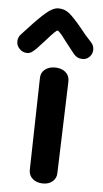

<svg xmlns="http://www.w3.org/2000/svg" viewBox="-54 -798 446 830"><g transform="rotate(5 169.0 -383.0)"><path d="M103 -56 112 -455Q112 -479 129 -493Q146 -507 173 -507Q201 -507 218.5 -492.5Q236 -478 236 -453L223 -54Q223 -32 207 -17.5Q191 -3 165 -3Q138 -3 120.5 -17.5Q103 -32 103 -56ZM249 -573 219 -611Q202 -634 188.5 -650.5Q175 -667 170 -667Q163 -667 123 -621Q113 -611 105 -601.5Q97 -592 89 -584Q76 -571 67 -565Q58 -559 47 -559Q29 -559 15 -572.5Q1 -586 1 -604Q1 -624 14 -637L41 -666Q81 -710 111.5 -736.5Q142 -763 166 -763Q194 -763 215 -745Q236 -727 269 -687Q292 -657 318 -630Q331 -617 331 -598Q331 -580 318.5 -567Q306 -554 289 -554Q264 -554 249 -573Z"/></g></svg>

Font: Mali SemiBold
Style: Regular
Weight: 600
Designer: Kitiyaporn Chalermlarp | Katatrad Aksorn Co.,Ltd.
Foundry: Cadson Demak Co.,Ltd.
Version: Version 1.000; ttfautohint (v1.6)